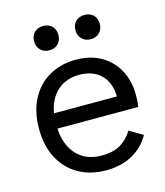

<svg xmlns="http://www.w3.org/2000/svg" viewBox="-107 -778 749 870"><g transform="rotate(-15 268.0 -343.0)"><path d="M284 10Q212 10 156.5 -21Q101 -52 69.5 -110.5Q38 -169 38 -250Q38 -331 69 -389.5Q100 -448 154.5 -479Q209 -510 279 -510Q349 -510 399 -480.5Q449 -451 475.5 -400.5Q502 -350 502 -286Q502 -269 501 -255Q500 -241 498 -230H119Q123 -152 166 -106Q209 -60 282 -60Q337 -60 371.5 -81Q406 -102 427 -138L490 -101Q462 -50 409.5 -20Q357 10 284 10ZM122 -301H417Q415 -369 377 -404.5Q339 -440 277 -440Q215 -440 174 -403.5Q133 -367 122 -301ZM176 -696Q202 -696 217.5 -680.5Q233 -665 233 -639Q233 -614 217.5 -598Q202 -582 176 -582Q151 -582 135 -598Q119 -614 119 -639Q119 -665 135 -680.5Q151 -696 176 -696ZM370 -696Q396 -696 411.5 -680.5Q427 -665 427 -639Q427 -614 411.5 -598Q396 -582 370 -582Q345 -582 329 -598Q313 -614 313 -639Q313 -665 329 -680.5Q345 -696 370 -696Z"/></g></svg>

Font: Prodigy Sans
Style: Regular
Weight: 400
Designer: Wei Huang
Foundry: Wei Huang
Version: Version 1.003; ttfautohint (v1.8.3)